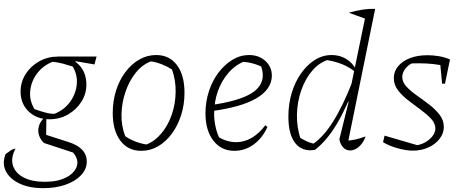

<svg xmlns="http://www.w3.org/2000/svg" viewBox="-35 -776 2409 998"><path d="M190 202Q117 202 66.5 178Q16 154 -4.5 114Q-25 74 -6 25Q15 9 22.5 4.5Q30 0 46 -4Q20 44 32 83.5Q44 123 87 146Q130 169 199 169Q265 169 308.5 146.5Q352 124 364 89Q376 54 345 17L193 -33Q178 -48 171 -64.5Q164 -81 164 -98Q164 -119 175 -139Q186 -159 206 -171L205 -75L320 -38Q416 -8 416 64Q416 103 386.5 134.5Q357 166 306 184Q255 202 190 202ZM223 -156Q156 -156 114 -196.5Q72 -237 72 -300Q72 -350 98.5 -391.5Q125 -433 169.5 -457.5Q214 -482 267 -482Q332 -482 373 -441.5Q414 -401 414 -336Q414 -288 388 -247Q362 -206 318.5 -181Q275 -156 223 -156ZM247 -184Q298 -204 328.5 -245.5Q359 -287 364 -336.5Q369 -386 343 -430Q319 -438 293 -445Q267 -452 239 -455Q188 -435 157.5 -394Q127 -353 122 -303.5Q117 -254 144 -209Q180 -196 204.5 -190Q229 -184 247 -184ZM348 -434 267 -482H467L456 -441L357 -458Z M699 8Q630 8 590.5 -45Q551 -98 551 -188Q551 -250 568 -304.5Q585 -359 616.5 -401Q648 -443 689 -466.5Q730 -490 777 -490Q845 -490 884.5 -438Q924 -386 924 -294Q924 -232 906.5 -177.5Q889 -123 858 -81Q827 -39 786.5 -15.5Q746 8 699 8ZM726 -25Q770 -42 804.5 -83.5Q839 -125 858 -180.5Q877 -236 878 -297.5Q879 -359 859 -415Q833 -431 805.5 -442Q778 -453 749 -457Q703 -439 669.5 -396.5Q636 -354 617 -298Q598 -242 596.5 -182Q595 -122 616 -68Q639 -52 667 -41Q695 -30 726 -25Z M1183 8Q1115 8 1074 -45Q1033 -98 1033 -187Q1033 -247 1051 -302Q1069 -357 1101 -399Q1133 -441 1173.5 -465.5Q1214 -490 1260 -490Q1310 -490 1344 -459.5Q1378 -429 1378 -383Q1378 -347 1357 -317Q1336 -287 1296 -264Q1256 -241 1197 -224.5Q1138 -208 1062 -198V-230Q1201 -250 1266 -287.5Q1331 -325 1331 -385Q1331 -413 1318 -441L1336 -424Q1309 -438 1280 -446Q1251 -454 1219 -455L1240 -459Q1190 -440 1153.5 -398.5Q1117 -357 1097.5 -302Q1078 -247 1078 -186Q1078 -150 1086 -114.5Q1094 -79 1111 -47L1097 -66Q1121 -51 1145 -44Q1169 -37 1193 -37Q1234 -37 1272.5 -59Q1311 -81 1344 -125L1355 -116Q1329 -58 1283.5 -25Q1238 8 1183 8Z M1771 -22 1761 -45Q1787 -45 1813 -51Q1839 -57 1865 -67Q1858 -45 1845 -28.5Q1832 -12 1816.5 -3Q1801 6 1785 6Q1764 6 1749 -9.5Q1734 -25 1729 -52L1777 -246L1773 -248L1870 -718L1915 -730ZM1602 3Q1537 14 1500.5 -31Q1464 -76 1464 -170Q1464 -236 1481.5 -293.5Q1499 -351 1530.5 -395.5Q1562 -440 1602.5 -465Q1643 -490 1689 -490Q1731 -490 1764 -470Q1797 -450 1816 -414L1815 -399Q1753 -453 1648 -466L1677 -467Q1628 -454 1590.5 -411.5Q1553 -369 1531.5 -308.5Q1510 -248 1508.5 -180.5Q1507 -113 1529 -49L1505 -72Q1530 -56 1554 -44Q1578 -32 1607 -27L1583 -22Q1641 -57 1694.5 -141Q1748 -225 1800 -360L1816 -350Q1766 -215 1714.5 -129.5Q1663 -44 1602 3ZM1871 -676 1778 -710Q1818 -721 1850 -726Q1882 -731 1915 -730ZM1892 -756H1893V-755Z M1956 -37 1964 -71 2149 -17 2124 -20Q2152 -23 2175.5 -36.5Q2199 -50 2213.5 -69Q2228 -88 2228 -108Q2228 -135 2206 -158.5Q2184 -182 2152 -205.5Q2120 -229 2088 -253.5Q2056 -278 2034 -306.5Q2012 -335 2012 -370Q2012 -405 2034.5 -432Q2057 -459 2096.5 -474Q2136 -489 2187 -489Q2216 -489 2246 -484Q2276 -479 2304 -467L2292 -430Q2255 -439 2218 -443Q2181 -447 2144 -447Q2126 -447 2108.5 -446.5Q2091 -446 2074 -443L2111 -449Q2087 -439 2071.5 -418.5Q2056 -398 2056 -376Q2056 -349 2078 -325.5Q2100 -302 2132 -279.5Q2164 -257 2196 -232.5Q2228 -208 2250 -179.5Q2272 -151 2272 -115Q2272 -83 2250 -54.5Q2228 -26 2191.5 -9.5Q2155 7 2111 7Q2076 7 2031.5 -5.5Q1987 -18 1956 -37ZM2263 -341 2251 -468 2304 -467 2278 -341Z"/></svg>

Font: Piazzolla Thin Thin
Style: Italic
Weight: 250
Italic angle: -11.3°
Version: Version 2.005